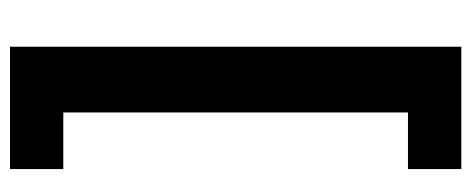

<svg xmlns="http://www.w3.org/2000/svg" viewBox="-290 -464 912 371"><g transform="rotate(90 165.5 -278.0)"><path d="M306.2 158.2H69.8V-713.9H306.2V-610.8H196.8V55.2H306.2Z"/></g></svg>

Font: Sahel FD
Style: Bold-FD
Weight: 700
Foundry: Saber Rastikerdar (saber.rastikerdar@gmail.com)
Version: Version 3.3.0